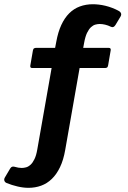

<svg xmlns="http://www.w3.org/2000/svg" viewBox="-75 -732 605 911"><path d="M438 -421.9Q436.5 -413.6 432.4 -411.4Q428.2 -409.2 422.9 -409.2H302.7L234.4 -20.5Q226.1 27.3 209.7 61.3Q193.4 95.2 170.9 116.9Q148.4 138.7 120.4 148.9Q92.3 159.2 60.1 159.2Q35.6 159.2 8.3 152.8Q-19 146.5 -43.9 136.2Q-51.8 132.8 -54.2 125.5Q-56.6 118.2 -51.8 109.9L-26.9 67.9Q-22.5 60.5 -17.3 59.1Q-12.2 57.6 -6.8 59.1Q2.9 62 12 63.5Q21 64.9 27.8 64.9Q37.6 64.9 48.6 62Q59.6 59.1 69.8 49.8Q80.1 40.5 88.6 22.9Q97.2 5.4 102.1 -23.9L169.9 -409.2H78.1Q71.8 -409.2 69.8 -412.8Q67.9 -416.5 68.8 -420.9L81.1 -492.2Q82.5 -500.5 86.9 -502.7Q91.3 -504.9 96.2 -504.9H186.5L191.9 -533.2Q200.2 -579.6 215.8 -613.3Q231.4 -647 253.4 -668.9Q275.4 -690.9 304 -701.4Q332.5 -711.9 366.2 -711.9Q378.4 -711.9 393.6 -710.2Q408.7 -708.5 425 -704.6Q441.4 -700.7 458 -694.3Q474.6 -688 490.2 -679.2Q497.1 -675.3 499.3 -668.5Q501.5 -661.6 497.1 -653.8L473.1 -613.8Q463.9 -598.6 451.2 -605Q437.5 -611.8 423.8 -615Q410.2 -618.2 397.9 -618.2Q388.2 -618.2 377.4 -615.2Q366.7 -612.3 356.7 -603Q346.7 -593.8 338.1 -576.2Q329.6 -558.6 324.2 -528.8L319.8 -504.9H440.9Q447.3 -504.9 449.2 -501.2Q451.2 -497.6 450.2 -493.2Z"/></svg>

Font: New Telegraph
Style: Bold
Weight: 700
Designer: Frank Baranowski
Foundry: Frank Baranowski
Version: Version 3.001